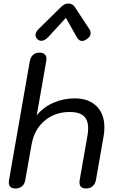

<svg xmlns="http://www.w3.org/2000/svg" viewBox="-20 -1057 661 1087"><path d="M30 -24Q30 -32 31 -37L149 -712Q154 -735 168 -747Q182 -759 204 -759Q222 -759 232.5 -750Q243 -741 243 -724Q243 -716 242 -712L188 -404Q226 -451 283 -475.5Q340 -500 403 -500Q482 -500 526.5 -456Q571 -412 571 -336Q571 -311 567 -288L523 -37Q519 -16 504.5 -3Q490 10 468 10Q430 10 430 -24Q430 -32 431 -37L475 -288Q479 -309 479 -331Q479 -378 453.5 -400.5Q428 -423 375 -423Q291 -423 232.5 -373.5Q174 -324 159 -240L123 -37Q119 -14 104 -2Q89 10 68 10Q30 10 30 -24ZM181 -859Q181 -875 198 -892L326 -1018Q345 -1037 367 -1037Q390 -1037 403 -1018L486 -892Q493 -882 493 -870Q493 -849 471 -835Q456 -825 445 -825Q426 -825 414 -848L353 -956L254 -848Q233 -826 214 -826Q203 -826 193 -834Q181 -846 181 -859Z"/></svg>

Font: Kodchasan Medium
Style: Italic
Weight: 500
Italic angle: -10°
Version: Version 1.000; ttfautohint (v1.6)